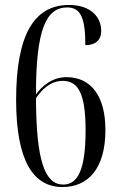

<svg xmlns="http://www.w3.org/2000/svg" viewBox="-20 -744 483 774"><path d="M232 10C333 10 405 -62 405 -220C405 -358 346 -433 248 -433C189 -433 148 -395 125 -364C125 -626 166 -714 251 -714C306 -714 324 -670 324 -562C364 -562 388 -581 388 -620C388 -675 346 -724 258 -724C116 -724 45 -601 45 -342C45 -94 115 10 232 10ZM235 0C161 0 126 -95 125 -348C147 -381 182 -418 233 -418C297 -418 325 -363 325 -219C325 -58 293 0 235 0Z"/></svg>

Font: Noto Serif Display ExtraCondensed
Style: Regular
Weight: 400
Width: 2
Designer: Monotype Design Team
Foundry: Monotype Imaging Inc.
Version: Version 2.009